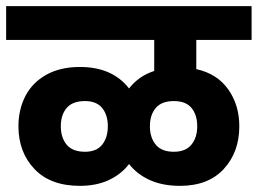

<svg xmlns="http://www.w3.org/2000/svg" viewBox="-30 -687 839 625"><path d="M609 -557V-462Q677 -447 713 -396Q749 -345 749 -276Q749 -192 698.5 -137Q648 -82 556 -82Q500 -82 458.5 -100.5Q417 -119 390 -153Q365 -120 324.5 -101Q284 -82 230 -82Q134 -82 82 -137Q30 -192 30 -276Q30 -330 52.5 -374Q75 -418 120.5 -443.5Q166 -469 230 -469Q336 -469 390 -399Q422 -440 472 -456V-557H-10V-667H789V-557ZM321 -276Q321 -313 302.5 -335.5Q284 -358 247 -358Q206 -358 187 -335.5Q168 -313 168 -276Q168 -239 187 -216Q206 -193 247 -193Q284 -193 302.5 -216Q321 -239 321 -276ZM612 -276Q612 -313 593.5 -335.5Q575 -358 536 -358Q496 -358 477 -335.5Q458 -313 458 -276Q458 -239 477 -216Q496 -193 536 -193Q574 -193 593 -216Q612 -239 612 -276Z"/></svg>

Font: Biryani ExtraBold
Style: Regular
Weight: 800
Designer: Dan Reynolds and Mathieu Reguer
Foundry: Dan Reynolds and Mathieu Reguer
Version: Version 1.004; ttfautohint (v1.1) -l 5 -r 5 -G 72 -x 0 -D la